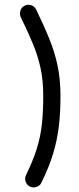

<svg xmlns="http://www.w3.org/2000/svg" viewBox="-20 -747 341 826"><path d="M108.9 55.7Q95.2 48.8 90.3 34.4Q85.4 20 91.8 6.3Q122.1 -55.7 138.2 -107.2Q154.3 -158.7 160.2 -212.4Q166 -266.1 166 -334Q166 -399.9 154.8 -452.4Q143.6 -504.9 122.1 -557.1Q100.6 -609.4 69.3 -673.3Q63 -687 67.9 -701.7Q72.8 -716.3 86.4 -722.7Q100.1 -729.5 114.7 -724.4Q129.4 -719.2 135.7 -705.6Q167 -641.6 190.4 -584.5Q213.9 -527.3 227.1 -467.5Q240.2 -407.7 240.2 -334Q240.2 -263.2 233.2 -203.6Q226.1 -144 208.5 -85.9Q190.9 -27.8 158.2 38.6Q151.9 52.2 137.2 57.1Q122.6 62 108.9 55.7Z"/></svg>

Font: Mikhak-DS1-FD Regular
Style: Regular
Weight: 400
Designer: Amin Abedi
Version: Version 3.2